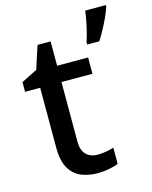

<svg xmlns="http://www.w3.org/2000/svg" viewBox="-116 -836 731 922"><g transform="rotate(-15 250.0 -375.0)"><path d="M277 -76Q298 -76 320 -80Q342 -84 358 -89V-9Q341 -1 312 4.5Q283 10 254 10Q210 10 173.5 -5Q137 -20 115 -57Q93 -94 93 -160V-458H18V-506L97 -546L134 -660H199V-539H353V-458H199V-162Q199 -118 220.5 -97Q242 -76 277 -76ZM500 -751Q494 -732 482 -705.5Q470 -679 455 -651Q440 -623 425 -600H365V-612Q370 -627 375 -645.5Q380 -664 384.5 -684.5Q389 -705 392.5 -724.5Q396 -744 398 -760H500Z"/></g></svg>

Font: Noto Sans Hebrew Medium
Style: Regular
Weight: 500
Designer: Monotype Design Team
Foundry: Monotype Imaging Inc.
Version: Version 2.003